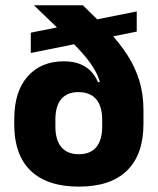

<svg xmlns="http://www.w3.org/2000/svg" viewBox="-20 -680 586 714"><path d="M273.5 14Q155.5 14 94.2 -45Q33 -104 33 -216V-237Q33 -339.5 82.8 -395.8Q132.5 -452 217 -452Q252.5 -452 277.2 -442Q302 -432 318.5 -414.5Q335 -397 344.5 -374.5L390 -376.5L360 -235.5Q360 -260.5 354.2 -279.5Q348.5 -298.5 337.5 -311.2Q326.5 -324 309.8 -330.8Q293 -337.5 271.5 -337.5Q229.5 -337.5 207.8 -311.5Q186 -285.5 186 -235.5V-209.5Q186 -159 208.2 -132.8Q230.5 -106.5 273 -106.5Q316 -106.5 338 -132.8Q360 -159 360 -209.5Q360 -224.5 360 -243.8Q360 -263 360 -285Q359.5 -301.5 358.2 -315.5Q357 -329.5 356.5 -345.5Q353.5 -381 335.5 -414.2Q317.5 -447.5 285.5 -483.2Q253.5 -519 208.5 -562Q163.5 -605 106.5 -660V-660.5H288Q342 -609 384 -563.8Q426 -518.5 454.8 -473.5Q483.5 -428.5 498.5 -379Q513.5 -329.5 513.5 -270V-219.5Q513.5 -105.5 452.5 -45.8Q391.5 14 273.5 14ZM94.5 -483V-558.5L488.5 -637.5V-562.5Z"/></svg>

Font: Anek Bangla Medium
Style: Bold
Weight: 700
Version: Version 1.003